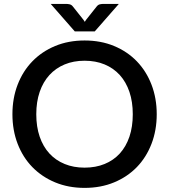

<svg xmlns="http://www.w3.org/2000/svg" viewBox="-20 -930 844 958"><path d="M762 -360Q762 -280 736 -212.5Q710 -145 662.8 -96.2Q615.5 -47.5 549.2 -20Q483 7.5 402 7.5Q321.5 7.5 255.2 -20Q189 -47.5 141.5 -96.2Q94 -145 68 -212.5Q42 -280 42 -360Q42 -440 68 -507.5Q94 -575 141.5 -624Q189 -673 255.2 -700.5Q321.5 -728 402 -728Q483 -728 549.2 -700.5Q615.5 -673 662.8 -624Q710 -575 736 -507.5Q762 -440 762 -360ZM642.5 -360Q642.5 -422 625.8 -471.5Q609 -521 577.8 -555.5Q546.5 -590 502 -608.5Q457.5 -627 402 -627Q347 -627 302.5 -608.5Q258 -590 226.5 -555.5Q195 -521 178 -471.5Q161 -422 161 -360Q161 -297.5 178 -248Q195 -198.5 226.5 -164.2Q258 -130 302.5 -111.8Q347 -93.5 402 -93.5Q457.5 -93.5 502 -111.8Q546.5 -130 577.8 -164.2Q609 -198.5 625.8 -248Q642.5 -297.5 642.5 -360ZM573 -910.5 453 -773.5H353L233 -910.5H311Q317.5 -910.5 327.2 -908.5Q337 -906.5 344 -897L396.5 -831Q400.5 -825.5 403 -821Q405.5 -825.5 409.5 -831L461.5 -896.5Q469 -906.5 478.5 -908.5Q488 -910.5 495 -910.5Z"/></svg>

Font: Lato 2
Style: Regular
Weight: 600
Designer: Lukasz Dziedzic with Adam Twardoch and Botio Nikoltchev
Foundry: tyPoland Lukasz Dziedzic
Version: Version 2.015; 2015-08-06; http://www.latofonts.com/